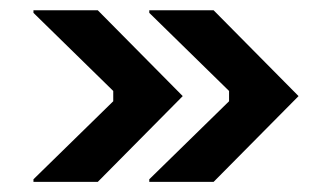

<svg xmlns="http://www.w3.org/2000/svg" viewBox="-20 -445 640 373"><path d="M45 -91.7H170L335 -258.3L170 -425H45V-420L200 -268.3V-248.3L45 -96.7ZM270 -91.7H395L560 -258.3L395 -425H270V-420L425 -268.3V-248.3L270 -96.7Z"/></svg>

Font: Familjen Grotesk GF
Style: Bold
Weight: 700
Designer: Anders Wikstroem, Jonas Baeckman, Matilda Gysing, Kristian Moeller
Foundry: Familjen STHLM AB
Version: Version 2.000; Beta; Release 4; Build 6